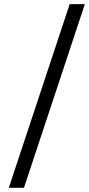

<svg xmlns="http://www.w3.org/2000/svg" viewBox="-20 -731 430 927"><path d="M22.5 175.8 316.4 -710.9H389.6L95.7 175.8Z"/></svg>

Font: Crimson Pro ExtraLight Medium
Style: Regular
Weight: 500
Version: Version 1.002